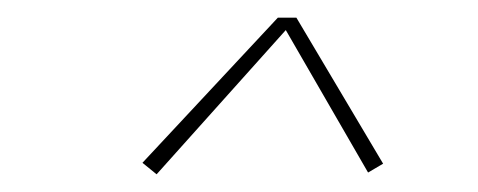

<svg xmlns="http://www.w3.org/2000/svg" viewBox="-20 -693 540 217"><path d="M157 -496 141 -509 294 -673H315L413 -508L396 -498L303 -659Z"/></svg>

Font: Iosevka Curly Thin Oblique
Style: Regular
Weight: 100
Italic angle: -9°
Monospace: yes
Designer: Belleve Invis
Foundry: Belleve Invis
Version: Version 11.1.0; ttfautohint (v1.8.3)